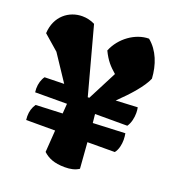

<svg xmlns="http://www.w3.org/2000/svg" viewBox="-138 -864 895 983"><g transform="rotate(20 309.5 -373.0)"><path d="M57.1 -149.9H214.8L206.5 -30.3C232.9 -5.9 266.6 9.8 324.7 9.8C356 9.8 380.4 4.4 401.4 -9.3L390.6 -150.4L539.6 -150.9C555.2 -169.9 561 -200.2 561 -224.6C561 -234.4 559.6 -250 557.6 -259.8L382.8 -252L377.9 -299.3H553.7C569.3 -321.3 574.7 -351.6 574.7 -376C574.7 -384.8 573.7 -397.5 571.8 -406.2L453.6 -400.4C515.1 -459.5 569.8 -521 589.8 -568.8C585.4 -643.1 559.6 -712.4 505.9 -756.3C433.1 -756.3 356 -702.1 325.7 -626.5C349.1 -578.1 370.6 -555.2 403.8 -526.4L321.8 -367.2H313.5L215.3 -731.4C193.4 -742.2 169.9 -747.6 146.5 -747.6C75.2 -747.6 5.9 -697.8 1 -602.5L83 -531.2L176.8 -390.1L70.8 -387.7C58.1 -370.6 50.3 -345.7 50.3 -318.8C50.3 -312.5 50.8 -306.2 51.8 -298.8L225.1 -299.3L221.2 -245.1L76.2 -238.8C62.5 -218.8 55.7 -196.8 55.7 -169.9C55.7 -163.6 56.2 -157.2 57.1 -149.9Z"/></g></svg>

Font: Fruktur
Style: Regular
Weight: 400
Designer: Viktoriya Grabowska
Foundry: Viktoriya Grabowska
Version: Version 1.002